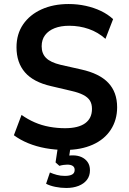

<svg xmlns="http://www.w3.org/2000/svg" viewBox="-20 -735 641 954"><path d="M304 10Q254 10 207 1.5Q160 -7 120 -23.5Q80 -40 49 -63L87 -164Q118 -142 152.5 -127Q187 -112 225.5 -105Q264 -98 303 -98Q369 -98 403 -122.5Q437 -147 437 -194Q437 -219 426.5 -235.5Q416 -252 393.5 -263.5Q371 -275 336 -283L234 -307Q146 -327 104 -375.5Q62 -424 62 -500Q62 -566 95 -614Q128 -662 186.5 -688.5Q245 -715 321 -715Q365 -715 406 -706Q447 -697 481.5 -680.5Q516 -664 542 -640L504 -542Q467 -575 421 -591Q375 -607 324 -607Q282 -607 251.5 -595Q221 -583 204 -560.5Q187 -538 187 -505Q187 -469 209 -447Q231 -425 281 -413L383 -390Q474 -370 518 -323.5Q562 -277 562 -202Q562 -139 530.5 -90.5Q499 -42 440.5 -16Q382 10 304 10ZM309 199Q282 199 255 193.5Q228 188 209 178L228 122Q244 129 262.5 134Q281 139 302 139Q326 139 338.5 132Q351 125 351 109Q351 96 341.5 89.5Q332 83 314 83Q306 83 295.5 84.5Q285 86 275 89L256 72L270 -20H333L321 59L291 46Q301 41 314.5 39Q328 37 342 37Q366 37 385 45.5Q404 54 415.5 70.5Q427 87 427 111Q427 139 412 158.5Q397 178 370.5 188.5Q344 199 309 199Z"/></svg>

Font: Nunito Sans 10pt SemiCondensed
Style: Bold
Weight: 700
Width: 4
Designer: Vernon Adams
Foundry: Vernon Adams
Version: Version 3.101;gftools[0.9.27]